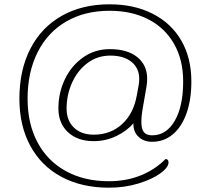

<svg xmlns="http://www.w3.org/2000/svg" viewBox="-20 -663 978 891"><path d="M70 -205Q70 -338 121 -437Q172 -536 266.5 -589.5Q361 -643 488 -643Q603 -643 689 -599Q775 -555 821.5 -474.5Q868 -394 868 -285Q868 -200 845.5 -137Q823 -74 782 -39.5Q741 -5 686 -5Q647 -5 622.5 -28.5Q598 -52 599 -91Q570 -56 520.5 -32Q471 -8 415 -8Q340 -8 295.5 -49.5Q251 -91 251 -160Q251 -232 281 -295Q311 -358 365.5 -396.5Q420 -435 490 -435Q571 -435 617 -398Q663 -361 663 -297Q663 -280 660 -262L643 -164Q636 -126 636 -97Q636 -64 648 -49.5Q660 -35 686 -35Q752 -35 791 -102.5Q830 -170 830 -285Q830 -385 788 -459Q746 -533 669 -573Q592 -613 488 -613Q373 -613 287 -563Q201 -513 154.5 -420.5Q108 -328 108 -205Q108 -89 154 -2.5Q200 84 285.5 131Q371 178 485 178Q566 178 633 151Q700 124 748 75Q762 75 762 91Q762 114 724 141.5Q686 169 622.5 188.5Q559 208 485 208Q359 208 265 157.5Q171 107 120.5 13.5Q70 -80 70 -205ZM615 -221 624 -271Q626 -280 626 -297Q626 -347 590 -376Q554 -405 492 -405Q432 -405 386 -370.5Q340 -336 314.5 -279.5Q289 -223 289 -159Q289 -104 323 -71Q357 -38 415 -38Q493 -38 546.5 -87Q600 -136 615 -221Z"/></svg>

Font: Thasadith
Style: Regular
Weight: 400
Designer: Cadson Demak Co.,Ltd.
Foundry: Cadson Demak Co.,Ltd.
Version: Version 1.000; ttfautohint (v1.6)